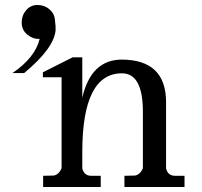

<svg xmlns="http://www.w3.org/2000/svg" viewBox="-20 -750 810 770"><path d="M139 -594Q121 -519 30 -457H77Q197 -557 203 -629Q204 -640 200 -673Q198 -696 178 -713Q158 -730 130 -730Q102 -730 84 -708Q67 -688 67 -659Q67 -629 91 -610Q112 -594 133 -594Q135 -594 138 -594Q139 -594 139 -594ZM310 -520H271L152 -460V-440H227V-75Q216 -50 196 -46L153 -45V0H384V-45H346Q317 -45 310 -75V-140Q310 -456 469 -456Q553 -456 553 -302V-75Q542 -50 522 -46L479 -45V0H720V-45H682Q653 -45 646 -75V-340Q646 -510 469 -511Q345 -511 310 -358Z"/></svg>

Font: Sawarabi Mincho
Style: Regular
Weight: 400
Version: Version 1.082; ttfautohint (v1.8.4.7-5d5b)